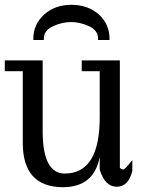

<svg xmlns="http://www.w3.org/2000/svg" viewBox="-30 -766 590 801"><path d="M153 -599V-606Q153 -639 192 -657Q230 -674 267 -674Q303 -674 341 -657Q379 -639 379 -606V-599H427V-604Q427 -665 382 -706Q336 -746 268 -746Q200 -746 155 -706Q109 -665 109 -604V-599ZM311 -469H386V-276Q386 -42 240 -42Q150 -42 148 -212V-514H-10V-469H65V-170Q65 14 232 15Q362 15 386 -111V-58Q408 13 457 13Q506 13 522 -53V-98Q491 -59 485 -59Q476 -59 470 -66V-514H311Z"/></svg>

Font: Sawarabi Mincho
Style: Regular
Weight: 400
Version: Version 1.082; ttfautohint (v1.8.4.7-5d5b)